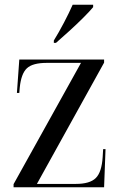

<svg xmlns="http://www.w3.org/2000/svg" viewBox="-20 -786 513 806"><path d="M37 0V-13L320 -522H176Q117 -522 93 -499.5Q69 -477 63 -419L61 -396H51L61 -536H417V-523L135 -14H299Q357 -14 382 -38.5Q407 -63 411 -127L413 -160H423L417 0ZM206 -616Q227 -650 248.5 -691Q270 -732 285 -766H371V-756Q357 -739 329.5 -711.5Q302 -684 270.5 -655.5Q239 -627 215 -606H206Z"/></svg>

Font: Noto Serif Display SemiCondensed
Style: Regular
Weight: 400
Width: 4
Designer: Monotype Design Team
Foundry: Monotype Imaging Inc.
Version: Version 2.009